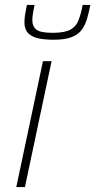

<svg xmlns="http://www.w3.org/2000/svg" viewBox="-20 -758 386 778"><path d="M46 0 154 -510H189L81 0ZM198 -597Q151 -597 125 -605.5Q99 -614 89 -630Q79 -646 79 -667Q79 -683 82 -701Q85 -719 89 -738H120Q116 -719 113.5 -704Q111 -689 111 -676Q111 -651 127.5 -638Q144 -625 193 -625Q241 -625 264.5 -637.5Q288 -650 298 -675.5Q308 -701 315 -738H346Q340 -707 332.5 -681.5Q325 -656 311 -637Q297 -618 270 -607.5Q243 -597 198 -597Z"/></svg>

Font: Saira Thin Thin
Style: Italic
Weight: 250
Italic angle: -12°
Version: Version 1.101